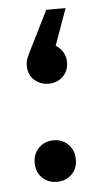

<svg xmlns="http://www.w3.org/2000/svg" viewBox="-44 -555 301 585"><g transform="rotate(-5 106.5 -262.5)"><path d="M107 0Q80 0 62 -17.5Q44 -35 44 -63Q44 -91 62 -109Q80 -127 107 -127Q134 -127 152 -109Q170 -91 170 -63Q170 -35 152 -17.5Q134 0 107 0ZM96 -422Q134 -422 151.5 -403.5Q169 -385 169 -361Q169 -334 151.5 -317Q134 -300 107 -300Q83 -300 64.5 -316Q46 -332 46 -361Q46 -375 51.5 -387Q57 -399 63 -411L120 -525H179L123 -369Z"/></g></svg>

Font: Alexandria
Style: Regular
Weight: 400
Designer: Mohamed Gaber
Foundry: Kief Type Foundry
Version: Version 5.100